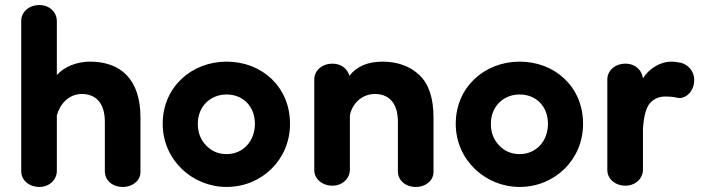

<svg xmlns="http://www.w3.org/2000/svg" viewBox="-20 -724 2776 760"><path d="M136 16C175 16 205 -12 205 -48V-267C216 -310 251 -352 304 -352C355 -352 395 -321 395 -242V-46C395 -10 425 16 466 16C506 16 536 -10 536 -43V-259C536 -412 456 -480 336 -480C283 -480 233 -459 205 -427V-640C205 -676 176 -704 136 -704C93 -704 64 -675 64 -642V-46C64 -10 96 16 136 16Z M877 16C1015 16 1128 -91 1128 -234C1128 -380 1017 -480 877 -480C739 -480 624 -380 624 -234C624 -91 741 16 877 16ZM877 -114C845 -114 818 -125 796 -148C774 -171 763 -199 763 -234C763 -303 813 -350 877 -350C942 -350 989 -303 989 -234C989 -165 942 -114 877 -114Z M1626 16C1666 16 1696 -10 1696 -43V-259C1696 -336 1677 -392 1640 -427C1603 -462 1554 -480 1494 -480C1435 -480 1392 -461 1363 -424C1355 -452 1331 -472 1296 -472C1253 -472 1224 -443 1224 -410V-51C1224 -15 1256 11 1296 11C1335 11 1365 -17 1365 -53V-267C1373 -312 1411 -352 1464 -352C1515 -352 1555 -321 1555 -242V-46C1555 -10 1585 16 1626 16Z M2037 16C2175 16 2288 -91 2288 -234C2288 -380 2177 -480 2037 -480C1899 -480 1784 -380 1784 -234C1784 -91 1901 16 2037 16ZM2037 -114C2005 -114 1978 -125 1956 -148C1934 -171 1923 -199 1923 -234C1923 -303 1973 -350 2037 -350C2102 -350 2149 -303 2149 -234C2149 -165 2102 -114 2037 -114Z M2456 11C2495 11 2525 -17 2525 -53V-213C2528 -265 2538 -300 2554 -317C2570 -334 2590 -342 2614 -342C2628 -342 2642 -341 2656 -338C2661 -337 2665 -336 2670 -336C2697 -336 2728 -363 2728 -408C2728 -440 2706 -467 2677 -475C2664 -478 2651 -480 2637 -480C2592 -480 2548 -451 2525 -414C2521 -446 2495 -472 2456 -472C2413 -472 2384 -443 2384 -410V-51C2384 -15 2416 11 2456 11Z"/></svg>

Font: Dongle
Style: Bold
Weight: 700
Designer: Yanghee Ryu
Foundry: Yanghee Ryu
Version: Version 2.000